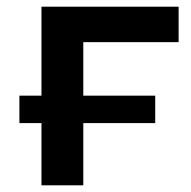

<svg xmlns="http://www.w3.org/2000/svg" viewBox="-20 -554 572 574"><path d="M229 -428V-268H444V-186H229V0H104V-186H38V-268H104V-534H514V-428Z"/></svg>

Font: mBank SemiBold
Style: Regular
Weight: 600
Designer: Julieta Ulanovsky
Foundry: Julieta Ulanovsky
Version: Version 7.200